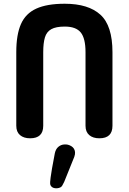

<svg xmlns="http://www.w3.org/2000/svg" viewBox="-20 -731 688 1026"><path d="M211 -59Q211 8 141 8Q107 8 87 -9Q67 -26 67 -59V-452Q67 -546 92 -602.5Q117 -659 174 -685Q231 -711 326 -711Q452 -711 516.5 -652.5Q581 -594 581 -452V-59Q581 8 511 8Q477 8 457 -9Q437 -26 437 -59V-452Q437 -526 411.5 -557.5Q386 -589 326 -589Q279 -589 254 -575Q229 -561 220 -531Q211 -501 211 -452ZM285 275Q268 276 258.5 269Q249 262 248 251Q248 248 248 241Q248 234 250.5 217Q253 200 258 169Q263 138 273 88Q278 65 292 53.5Q306 42 323 41Q343 39 361 50Q379 61 381 82Q382 93 377 107L323 241Q319 249 312.5 261Q306 273 285 275Z"/></svg>

Font: Madimi One
Style: Regular
Weight: 400
Designer: Taurai Valerie Mtake, Mirko Velimirovic
Foundry: TaVaTake
Version: Version 1.000; ttfautohint (v1.8.4.7-5d5b)